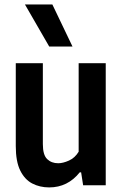

<svg xmlns="http://www.w3.org/2000/svg" viewBox="-20 -828 546 858"><path d="M200 9.5Q158 9.5 124.2 -8Q90.5 -25.5 70.5 -65.8Q50.5 -106 50.5 -175.5V-545.5H171.5V-184Q171.5 -135.5 190.8 -117Q210 -98.5 240 -98.5Q261.5 -98.5 288.2 -110.5Q315 -122.5 331.5 -150V-545.5H452.5V0H351.5L342.5 -58H336.5Q282.5 9.5 200 9.5ZM200 -620 91.5 -808H214L304 -620Z"/></svg>

Font: Encode Sans Cnd SmBold
Style: Regular
Weight: 600
Width: 3
Designer: Multiple Designers
Foundry: Impallari Type
Version: Version 3.002; ttfautohint (v1.8.3) -l 8 -r 50 -G 200 -x 14 